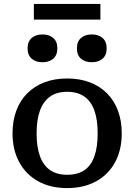

<svg xmlns="http://www.w3.org/2000/svg" viewBox="-20 -949 686 981"><path d="M602 -268Q602 -183 568 -120Q534 -57 471 -22.5Q408 12 323 12Q238 12 175.5 -22.5Q113 -57 78.5 -120Q44 -183 44 -268Q44 -332 63.5 -384Q83 -436 119.5 -472.5Q156 -509 207.5 -528.5Q259 -548 323 -548Q387 -548 438.5 -528.5Q490 -509 526.5 -472.5Q563 -436 582.5 -384Q602 -332 602 -268ZM167 -268Q167 -197 184.5 -150Q202 -103 236.5 -79.5Q271 -56 323 -56Q376 -56 410.5 -79Q445 -102 462 -149.5Q479 -197 479 -268Q479 -338 462 -385Q445 -432 410.5 -456Q376 -480 323 -480Q271 -480 236.5 -456Q202 -432 184.5 -385Q167 -338 167 -268ZM273 -702Q273 -667 252 -649Q231 -631 197 -631Q163 -631 142 -649Q121 -667 121 -702Q121 -737 142 -755Q163 -773 197 -773Q231 -773 252 -755Q273 -737 273 -702ZM525 -702Q525 -667 504 -649Q483 -631 449 -631Q415 -631 394 -649Q373 -667 373 -702Q373 -737 394 -755Q415 -773 449 -773Q483 -773 504 -755Q525 -737 525 -702ZM153 -929H493V-849H153Z"/></svg>

Font: Roboto Serif Medium
Style: Regular
Weight: 500
Designer: Greg Gazdowicz
Foundry: Commercial Type
Version: Version 1.008